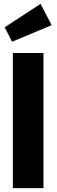

<svg xmlns="http://www.w3.org/2000/svg" viewBox="-20 -965 290 985"><path d="M203 -693V0H46V-693ZM188 -945 245 -836 42 -751 4 -825Z"/></svg>

Font: Fira Sans Extra Condensed
Style: Bold
Weight: 700
Width: 1
Designer: Carrois Corporate & Edenspiekermann AG
Foundry: Carrois Corporate GbR & Edenspiekermann AG
Version: Version 4.203